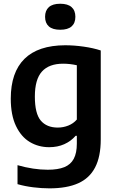

<svg xmlns="http://www.w3.org/2000/svg" viewBox="-20 -802 637 1052"><path d="M76 207V103Q163.5 128 241.5 128Q297.5 128 332.5 113.8Q367.5 99.5 384.2 68Q401 36.5 401 -15V-58H394.5Q369 -28.5 332.2 -12Q295.5 4.5 249.5 4.5Q191 4.5 143.5 -23.8Q96 -52 67.5 -111.8Q39 -171.5 39 -261.5Q39 -405.5 114 -479.5Q189 -553.5 337 -554Q386 -554 438.5 -546.5Q491 -539 532 -525.5V-38.5Q532 56 501.2 115.2Q470.5 174.5 408.5 202.2Q346.5 230 251 230Q207.5 230 161.8 224.2Q116 218.5 76 207ZM401 -147V-444.5Q363 -453 326 -453Q248.5 -453 209.8 -410Q171 -367 171 -273Q171 -179.5 203.5 -141.2Q236 -103 296.5 -103Q326.5 -103 354.2 -114Q382 -125 401 -147ZM227 -710Q227 -744.5 247.8 -763Q268.5 -781.5 310 -781.5Q351.5 -781.5 372.2 -763Q393 -744.5 393 -710Q393 -675.5 372.2 -657.2Q351.5 -639 310 -639Q268.5 -639 247.8 -657.2Q227 -675.5 227 -710Z"/></svg>

Font: Encode Sans SemiBold
Style: Regular
Weight: 600
Designer: Multiple Designers
Foundry: Impallari Type
Version: Version 2.000